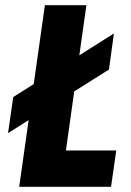

<svg xmlns="http://www.w3.org/2000/svg" viewBox="-20 -720 504 740"><path d="M11 -207 31 -346 419 -591 400 -452ZM54 0 153 -700H313L234 -140H428L408 0Z"/></svg>

Font: Finlandica
Style: Italic
Weight: 400
Italic angle: -8°
Designer: Niklas Ekholm, Juho Hiilivirta, Jaakko Suomalainen
Foundry: Helsinki Type Studio
Version: Version 1.064